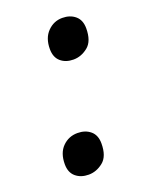

<svg xmlns="http://www.w3.org/2000/svg" viewBox="-110 -604 533 674"><g transform="rotate(-20 156.5 -266.5)"><path d="M193 -390Q164 -390 145.5 -406Q127 -422 127 -453Q127 -494 150 -517.5Q173 -541 205 -541Q234 -541 253 -525Q272 -509 272 -478Q272 -430 247 -410Q222 -390 193 -390ZM105 8Q76 8 57 -8Q38 -24 38 -55Q38 -97 61 -120Q84 -143 117 -143Q146 -143 165 -127Q184 -111 184 -80Q184 -32 159 -12Q134 8 105 8Z"/></g></svg>

Font: Noto Serif SemiCondensed SemiBold
Style: Italic
Weight: 600
Width: 4
Italic angle: -12°
Designer: Monotype Design Team
Foundry: Monotype Imaging Inc.
Version: Version 2.014; ttfautohint (v1.8.4.7-5d5b)